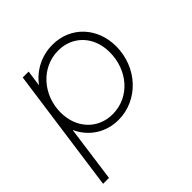

<svg xmlns="http://www.w3.org/2000/svg" viewBox="-190 -697 1056 1056"><g transform="rotate(-45 338.0 -169.0)"><path d="M24 200H70L115 -128C154 -41 236 12 333 12C487 12 610 -120 610 -284C610 -429 509 -538 368 -538C283 -538 206 -498 158 -432L171 -526H125ZM136 -242C136 -378 235 -493 368 -493C479 -493 562 -410 562 -286C562 -148 467 -33 332 -33C218 -33 136 -120 136 -242Z"/></g></svg>

Font: Mluvka ExtraLight
Style: Italic
Weight: 200
Italic angle: -8°
Designer: Modified by Jiří Krblich, Original typeface by Gumpita Rahayu
Foundry: Gumpita Rahayu & Jiří Krblich
Version: Version 2.000;Glyphs 3.1.1 (3134)